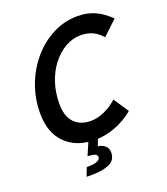

<svg xmlns="http://www.w3.org/2000/svg" viewBox="-159 -811 970 1117"><g transform="rotate(-20 325.5 -252.5)"><path d="M55 -242Q55 -335 86.5 -418Q118 -501 173 -564.5Q228 -628 299.5 -664.5Q371 -701 452 -701Q511 -701 559 -679.5Q607 -658 651 -614L562 -530Q537 -560 505 -575Q473 -590 431 -590Q381 -590 335.5 -564Q290 -538 254.5 -492.5Q219 -447 199 -386.5Q179 -326 179 -257Q179 -179 216.5 -140Q254 -101 319 -101Q361 -101 404.5 -121Q448 -141 483 -173L545 -80Q492 -36 429.5 -12.5Q367 11 304 11Q191 11 123 -55Q55 -121 55 -242ZM183 196 203 143Q252 143 270 133.5Q288 124 288 111Q288 102 279.5 95.5Q271 89 250 87L229 85L272 -15L328 -9L305 51Q333 55 349.5 70.5Q366 86 366 111Q366 159 324 177.5Q282 196 219 196Z"/></g></svg>

Font: Radio Canada Medium
Style: Italic
Weight: 500
Italic angle: -12°
Designer: Charles Daoud, Etienne Aubert Bonn, Alexandre Saumier Demers, Jacques Le Bailly
Foundry: Radio-Canada
Version: Version 2.104; ttfautohint (v1.8.4.7-5d5b);gftools[0.9.28.de